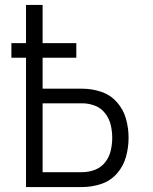

<svg xmlns="http://www.w3.org/2000/svg" viewBox="-20 -755 616 775"><path d="M85 0H312Q351 0 388.5 -12.5Q426 -25 452 -54.5Q478 -84 488.5 -122Q499 -160 499 -199Q499 -238 488.5 -275.5Q478 -313 452 -342.5Q426 -372 388.5 -384.5Q351 -397 312 -397H152V-522H288V-581H152V-735H85V-581H26V-522H85ZM152 -60V-338H312Q338 -338 363 -328.5Q388 -319 404.5 -297.5Q421 -276 427 -250.5Q433 -225 433 -199Q433 -173 427 -147Q421 -121 404.5 -100Q388 -79 363 -69.5Q338 -60 312 -60Z"/></svg>

Font: Iosevka Sparkle Light
Style: Regular
Weight: 300
Designer: Belleve Invis
Foundry: Belleve Invis
Version: Version 4.5.0; ttfautohint (v1.8.3)